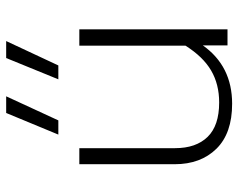

<svg xmlns="http://www.w3.org/2000/svg" viewBox="-95 -662 772 622"><g transform="rotate(-90 291.0 -351.0)"><path d="M236 -717H290L212 -548H166ZM414 -717H469L390 -548H345ZM70 -171V-480H122V-170Q122 -102 158.5 -64.5Q195 -27 270 -27Q329 -27 373.5 -53Q418 -79 454 -136V-480H507V0H455V-80Q388 15 266 15Q170 15 120 -36Q70 -87 70 -171Z"/></g></svg>

Font: Prompt ExtraLight
Style: Regular
Weight: 275
Designer: Katatrad Team
Foundry: CadsonDemak
Version: Version 1.001